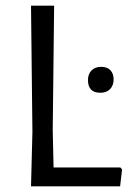

<svg xmlns="http://www.w3.org/2000/svg" viewBox="-20 -661 456 681"><path d="M407 -67 413 -60 406 0H90L95 -193L90 -641H172L167 -200L170 -67ZM339 -424Q360 -424 371.5 -412Q383 -400 383 -380Q383 -358 370.5 -345Q358 -332 336 -332Q292 -332 292 -377Q292 -398 304.5 -411Q317 -424 339 -424Z"/></svg>

Font: Alegreya Sans SC
Style: Regular
Weight: 400
Designer: Juan Pablo del Peral
Foundry: Huerta Tipografica
Version: Version 2.007